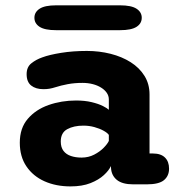

<svg xmlns="http://www.w3.org/2000/svg" viewBox="-20 -674 659 703"><path d="M468 1Q428 1 408 -15.2Q388 -31.5 386.5 -59L386 -66Q379 -50 360.2 -32.8Q341.5 -15.5 311.2 -3.5Q281 8.5 238 8.5Q185 8.5 143 -10.2Q101 -29 76.8 -64.8Q52.5 -100.5 52.5 -151.5Q52.5 -205 81.8 -239Q111 -273 158 -289.5Q205 -306 258.5 -306Q290.5 -306 315.5 -300Q340.5 -294 356.8 -285.8Q373 -277.5 378.5 -272V-310Q378.5 -323 371 -334Q363.5 -345 350.2 -353.2Q337 -361.5 319.5 -366Q302 -370.5 282 -370.5Q253 -370.5 227.8 -365.8Q202.5 -361 182.5 -354.5Q171.5 -351 161.2 -349.2Q151 -347.5 139 -347.5Q111 -347.5 94.2 -360.8Q77.5 -374 77.5 -402.5Q77.5 -428.5 94.8 -442.2Q112 -456 135 -464Q160.5 -473.5 203.8 -480.5Q247 -487.5 298 -487.5Q343.5 -487.5 385 -477Q426.5 -466.5 458.5 -446.2Q490.5 -426 509 -396.2Q527.5 -366.5 527.5 -328V-112H540Q569 -112 584 -97.2Q599 -82.5 599 -56.5Q599 -30 580.5 -14.5Q562 1 517.5 1ZM378.5 -180Q373.5 -187.5 359 -195.5Q344.5 -203.5 325.2 -208.8Q306 -214 285.5 -214Q250 -214 226.2 -201Q202.5 -188 202.5 -156Q202.5 -134.5 212.5 -121.5Q222.5 -108.5 239.8 -102.8Q257 -97 278.5 -97Q304 -97 324.8 -107.8Q345.5 -118.5 359.5 -132.8Q373.5 -147 378.5 -158ZM106 -609Q106 -629.5 125 -642Q144 -654.5 185.5 -654.5H419.5Q461 -654.5 480 -642Q499 -629.5 499 -609Q499 -588 480 -575.8Q461 -563.5 419.5 -563.5H185.5Q144 -563.5 125 -575.8Q106 -588 106 -609Z"/></svg>

Font: Sono ExtraLight Monospace
Style: Bold
Weight: 700
Version: Version 2.112